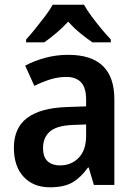

<svg xmlns="http://www.w3.org/2000/svg" viewBox="-20 -786 577 816"><path d="M270 -553Q466 -553 466 -364V0H379L357 -74H354Q323 -31 287.5 -10.5Q252 10 192 10Q122 10 80.5 -34.5Q39 -79 39 -158Q39 -242 95 -284.5Q151 -327 262 -331L346 -334V-363Q346 -413 324.5 -436Q303 -459 262 -459Q227 -459 193.5 -448.5Q160 -438 126 -421L87 -507Q126 -528 173 -540.5Q220 -553 270 -553ZM289 -255Q220 -252 191.5 -226.5Q163 -201 163 -157Q163 -118 182.5 -100.5Q202 -83 235 -83Q283 -83 314.5 -115.5Q346 -148 346 -209V-257ZM337 -766Q349 -744 369 -717Q389 -690 410.5 -664Q432 -638 451 -618V-606H373Q349 -622 321.5 -644.5Q294 -667 270 -694Q245 -667 218 -644.5Q191 -622 168 -606H91V-618Q109 -638 130.5 -664.5Q152 -691 172 -717.5Q192 -744 204 -766Z"/></svg>

Font: Noto Sans Gurmukhi UI SemiCondensed SemiBold
Style: Regular
Weight: 600
Width: 4
Designer: Jelle Bosma - Monotype Design Team
Foundry: Monotype Imaging Inc.
Version: Version 2.004; ttfautohint (v1.8.4.7-5d5b)